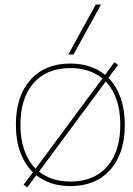

<svg xmlns="http://www.w3.org/2000/svg" viewBox="-20 -810 586 846"><path d="M84 4 125 -51Q89 -86 69.5 -139Q50 -192 50 -260Q50 -386 114 -458Q178 -530 290 -530Q382 -530 443 -480L484 -536L500 -524L458 -467Q493 -431 511.5 -378.5Q530 -326 530 -260Q530 -134 466 -62Q402 10 290 10Q200 10 140 -38L100 16ZM137 -67 431 -464Q376 -510 290 -510Q186 -510 128 -444Q70 -378 70 -260Q70 -198 87 -149Q104 -100 137 -67ZM290 -10Q394 -10 452 -76Q510 -142 510 -260Q510 -384 446 -451L152 -54Q207 -10 290 -10ZM281 -570 402 -790H425L304 -570Z"/></svg>

Font: Enso Thin
Style: Regular
Weight: 100
Designer: Coji Morishita
Foundry: UNDERFOREST DESIGN
Version: Version 1.000